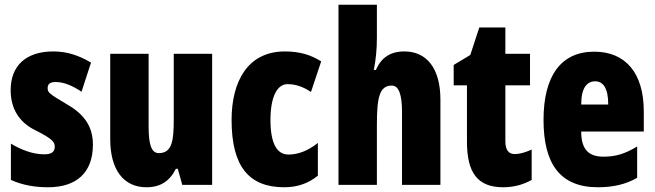

<svg xmlns="http://www.w3.org/2000/svg" viewBox="-20 -780 2763 810"><path d="M372 -170C372 -255 326 -304 259 -342C188 -384 181 -390 181 -408C181 -426 192 -434 215 -434C253 -434 291 -415 324 -393L364 -516C311 -547 262 -563 205 -563C90 -563 25 -503 25 -400C25 -322 60 -265 128 -231C205 -193 211 -179 211 -161C211 -138 196 -129 166 -129C116 -129 66 -150 26 -174V-21C77 2 129 10 183 10C302 10 372 -51 372 -170Z M875 -553H713V-280C713 -191 708 -134 650 -134C618 -134 607 -172 607 -246V-553H445V-193C445 -64 501 10 598 10C657 10 696 -16 722 -68H730L749 0H875Z M1179 10C1234 10 1281 -6 1321 -39V-177C1281 -145 1239 -128 1197 -128C1147 -128 1121 -177 1121 -274C1121 -371 1149 -425 1193 -425C1227 -425 1259 -414 1292 -392L1335 -521C1291 -549 1243 -563 1182 -563C1024 -563 957 -435 957 -274C957 -78 1030 10 1179 10Z M1570 -621V-760H1408V0H1570V-253C1570 -367 1580 -419 1633 -419C1662 -419 1676 -382 1676 -308V0H1838V-360C1838 -489 1782 -563 1686 -563C1627 -563 1588 -537 1566 -485H1557C1566 -529 1570 -575 1570 -621Z M2152 -130C2125 -130 2112 -148 2112 -184V-420H2216V-553H2112V-664H2002L1964 -548L1894 -506V-420H1950V-182C1950 -52 1994 10 2103 10C2148 10 2187 -1 2223 -21V-149C2196 -137 2172 -130 2152 -130Z M2487 -562C2346 -562 2273 -459 2273 -274C2273 -90 2342 10 2502 10C2566 10 2620 -2 2668 -30V-162C2617 -131 2577 -119 2526 -119C2462 -119 2432 -151 2432 -225H2696V-310C2696 -472 2619 -562 2487 -562ZM2491 -437C2524 -437 2546 -409 2546 -339H2432C2432 -411 2457 -437 2491 -437Z"/></svg>

Font: Noto Sans Myanmar UI ExtraCondensed Black
Style: Regular
Weight: 900
Width: 2
Designer: Monotype Design Team
Foundry: Monotype Imaging Inc.
Version: Version 2.103